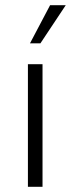

<svg xmlns="http://www.w3.org/2000/svg" viewBox="-20 -716 272 736"><path d="M87 0V-470H143V0ZM95 -550 172 -696H232L135 -550Z"/></svg>

Font: Celebes Light
Style: Regular
Weight: 300
Designer: Anugrah Pasau
Foundry: Lafontype
Version: Version 1.000; ttfautohint (v1.8.4)